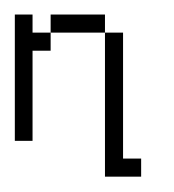

<svg xmlns="http://www.w3.org/2000/svg" viewBox="-20 -190 235 259"><path d="M121.6 48.3V-146H146V23.9H170.4V48.3ZM0 0V-170.4H23.9V-146H48.3V-121.6H23.9V0ZM48.3 -146V-170.4H121.6V-146Z"/></svg>

Font: FS Mondwest Regular
Style: Regular
Weight: 400
Designer: NZWStudios2024
Foundry: https://fontstruct.com
Version: Version 1.0